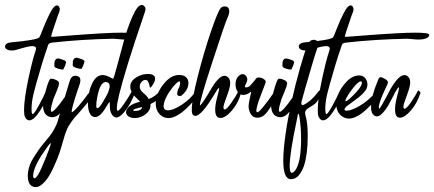

<svg xmlns="http://www.w3.org/2000/svg" viewBox="-95 -557 1750 774"><path d="M102.5 -180.7Q93.8 -153.8 67.9 -112.8Q42 -71.8 22.9 -71.8Q11.7 -71.8 4.9 -87.9Q2 -94.7 2 -113.8Q2 -157.2 19 -237.3Q36.1 -317.4 48.8 -353.5Q50.3 -357.9 50.3 -360.8Q50.3 -371.1 35.2 -371.1Q26.4 -371.1 12.9 -367.9Q-0.5 -364.7 -14.2 -360.6Q-27.8 -356.4 -31.7 -355.5Q-39.6 -353.5 -47.9 -353.5Q-60.5 -353.5 -67.6 -358.2Q-74.7 -362.8 -74.7 -369.6Q-74.7 -376 -68.4 -380.6Q-62 -385.3 -50.8 -386.2Q52.7 -395.5 63.5 -406.2Q65.9 -408.7 78.6 -441.7Q91.3 -474.6 106.9 -504.9Q122.6 -535.2 134.3 -535.2Q138.2 -535.2 140.6 -532.7Q146 -526.9 146 -519.5Q146 -515.6 144.8 -511.7Q143.6 -507.8 141.1 -501.5Q138.7 -495.1 137.7 -492.7Q113.3 -422.4 110.8 -409.2Q111.8 -409.2 114.7 -408.9Q117.7 -408.7 119.1 -408.7Q122.6 -408.7 196.8 -414.6Q336.4 -425.3 394 -425.3Q451.2 -425.3 451.2 -417Q451.2 -406.7 438.2 -402.1Q425.3 -397.5 410.2 -397.5Q399.9 -397.5 383.5 -399.2Q367.2 -400.9 363.8 -400.9H363.3Q232.9 -398.4 120.1 -385.7Q115.2 -385.3 112.3 -384.8Q109.4 -384.3 106.7 -383.1Q104 -381.8 102.8 -381.1Q101.6 -380.4 100.1 -377.7Q98.6 -375 98.4 -374Q98.1 -373 96.7 -368.4Q95.2 -363.8 94.2 -361.3Q75.2 -306.6 50.3 -217.3Q46.4 -203.6 39.6 -176.3Q32.2 -144.5 32.2 -117.7Q32.2 -97.2 37.1 -97.2Q42.5 -97.2 62 -132.8Q81.5 -168.5 87.9 -185.1Q90.3 -190.9 95 -192.9Q99.6 -194.8 102.3 -191.2Q105 -187.5 102.5 -180.7Z M171.4 -305.7Q171.4 -303.2 166 -289.1Q166 -289.1 159.7 -276.4Q159.7 -276.4 158.2 -276.4Q150.4 -276.4 137.2 -280.8Q124 -285.2 124 -291Q124 -300.3 124.5 -305.7Q125 -311 128.7 -316.2Q132.3 -321.3 138.7 -321.3Q140.6 -321.3 145.5 -320.3Q147 -319.8 159.2 -315.9Q171.4 -312 171.4 -305.7ZM99.1 -88.4Q78.6 -99.1 78.6 -131.8Q78.6 -155.8 94.2 -208.5Q104 -238.3 108.4 -239.7H111.8Q121.1 -239.7 132.1 -234.1Q143.1 -228.5 143.1 -221.7Q143.1 -211.9 132.1 -186.3Q121.1 -160.6 120.6 -158.7Q109.9 -124.5 109.9 -113.8Q109.9 -106.4 113.8 -106.4Q118.7 -106.4 129.4 -118.2Q140.1 -129.9 149.7 -142.8Q159.2 -155.8 169.4 -170.4Q179.7 -185.1 180.2 -186Q187.5 -195.3 191.9 -195.3Q196.8 -195.3 196.8 -188.5Q196.8 -179.7 189.9 -168.9Q186.5 -163.6 179.2 -149.9Q171.9 -136.2 166 -126.7Q160.2 -117.2 152.1 -106.4Q144 -95.7 134.5 -90.1Q125 -84.5 115.2 -84.5Q110.4 -84.5 103 -86.9Z M193.8 -104.5Q193.8 -104.5 194.3 -104.5Q200.2 -104.5 222.9 -131.1Q245.6 -157.7 254.4 -170.9Q257.8 -176.3 265.4 -184.3Q272.9 -192.4 277.8 -192.4Q279.3 -192.4 281.2 -190.4Q282.2 -189.5 282.2 -186Q282.2 -178.2 271.2 -161.9Q260.3 -145.5 249 -132.1Q237.8 -118.7 222.2 -101.1L206.5 -83.5Q197.8 -73.2 190.9 -63.2Q184.1 -53.2 179.9 -46.1Q175.8 -39.1 171.4 -26.9Q167 -14.6 165.3 -9.3Q163.6 -3.9 158.9 12.5Q154.3 28.8 152.3 35.2Q150.4 42.5 145.5 57.1Q140.6 70.8 135.5 84Q130.4 97.2 120.1 119.4Q109.9 141.6 99.6 157.2Q89.4 172.9 75.7 185.1Q62 197.3 48.8 197.3Q42 197.3 35.6 194.3Q17.1 185.5 17.1 150.9Q17.1 141.6 17.6 138.2Q20 122.1 25.6 106.9Q31.2 91.8 43.7 73Q56.2 54.2 61 46.9Q65.9 39.6 85.2 15.9Q104.5 -7.8 105.5 -8.8Q117.2 -23.9 125.5 -40Q133.8 -56.2 137 -65.7Q140.1 -75.2 146 -97.2Q151.9 -119.1 155.3 -129.9Q157.2 -136.2 168.7 -173.3Q180.2 -210.4 186 -230.5Q192.4 -251.5 208 -251.5Q212.4 -251.5 214.8 -251Q229 -248.5 229 -233.4Q229 -228 227.3 -221.4Q225.6 -214.8 222.4 -206.3Q219.2 -197.8 218.8 -196.3Q193.8 -121.6 193.8 -106ZM39.6 141.6Q38.6 148.4 38.6 150.9Q38.6 161.6 43.5 161.6Q50.3 161.6 60.1 144.5Q68.8 130.4 88.1 82.8Q107.4 35.2 109.9 21.5V21Q109.9 20 109.4 20Q107.9 20 103.8 24.9Q99.6 29.8 96.2 34.7L92.8 39.6Q46.4 103 39.6 141.6ZM245.6 -308.6Q245.6 -306.2 240.2 -292Q234.4 -279.8 233.9 -279.8Q232.9 -279.3 232.4 -279.3Q224.6 -279.3 211.4 -283.7Q198.2 -288.1 198.2 -293.9Q198.2 -303.2 198.7 -308.6Q199.2 -314 202.9 -319.1Q206.5 -324.2 212.9 -324.2Q214.8 -324.2 219.7 -323.2Q221.2 -322.8 233.4 -318.8Q245.6 -314.9 245.6 -308.6Z M448.7 -182.1Q443.8 -167.5 432.9 -146Q421.9 -124.5 404.8 -104Q387.7 -83.5 374 -83.5Q361.8 -83.5 353.5 -100.1Q347.7 -111.8 347.7 -130.4V-141.1Q347.7 -145.5 346.7 -145.5Q344.2 -145.5 331.1 -123Q308.6 -85 288.1 -85Q276.9 -85 269 -96.7Q259.3 -110.8 259.3 -142.1Q259.3 -182.6 275.6 -218.5Q292 -254.4 318.4 -254.4H322.3Q325.2 -253.9 330.1 -252.9L338.9 -250Q343.8 -248 348.6 -245.4Q353.5 -242.7 356.4 -241.2Q359.4 -239.7 360.8 -239.7Q363.3 -239.7 375.7 -286.1Q388.2 -332.5 403.3 -388.4Q418.5 -444.3 439 -490.7Q459.5 -537.1 476.1 -537.1Q481.9 -537.1 486.8 -531.7Q491.7 -526.9 491.7 -519Q491.7 -515.6 483.4 -491.7Q409.2 -274.4 385.3 -175.8Q376 -137.7 376 -120.6Q376 -110.4 379.9 -110.4Q385.7 -110.4 404.8 -137.9Q423.8 -165.5 433.6 -184.1Q439 -193.8 445.8 -193.4Q452.1 -192.4 448.7 -182.1ZM332 -226.6Q304.7 -226.1 293.9 -145.5Q293 -134.8 293 -131.8Q293 -120.6 297.4 -120.6Q304.7 -120.6 319.3 -145Q334 -169.4 340.3 -183.1Q347.2 -200.2 347.2 -209.5Q347.2 -224.6 332 -226.6Z M474.1 -117.2Q477.1 -120.1 478 -125.5Q441.9 -117.7 441.9 -112.3Q441.9 -109.9 450.7 -109.9Q466.8 -109.9 474.1 -117.2ZM468.3 -208.5Q468.3 -194.3 482.4 -182.6Q496.6 -171.4 504.9 -157.7Q532.2 -168.9 548.3 -189Q551.8 -192.9 555.7 -192.9Q563.5 -192.9 563.5 -184.1Q563.5 -179.7 561 -176.8Q544.4 -152.8 511.7 -137.7Q511.7 -137.7 511.7 -133.3Q511.7 -111.8 491.7 -96.4Q471.7 -81.1 448.7 -81.1Q432.6 -81.1 422.9 -87.9Q413.1 -94.7 413.1 -105Q413.1 -117.2 427.2 -128.7Q441.4 -140.1 469.7 -147Q462.9 -154.8 459.5 -157.7Q430.2 -183.6 430.2 -207.5Q430.2 -229.5 452.9 -244.1Q475.6 -258.8 500.5 -258.8Q530.3 -258.8 530.3 -239.3Q530.3 -233.9 527.3 -226.6Q522 -214.8 514.2 -206.1Q511.7 -203.6 510.7 -203.6Q508.8 -203.6 507.6 -211.4Q506.3 -219.2 502.7 -227.1Q499 -234.9 490.7 -234.9Q482.9 -234.9 475.6 -226.8Q468.3 -218.8 468.3 -208.5Z M583 -179.7Q564.5 -147.5 564.5 -129.4Q564.5 -112.3 582 -112.3Q604 -112.3 638.9 -135.5Q673.8 -158.7 692.4 -187Q698.2 -193.4 703.6 -193.4Q709.5 -193.4 709.5 -186Q709.5 -179.7 702.6 -170.9Q631.8 -81.1 584 -81.1Q572.8 -81.1 563 -85.9Q532.7 -101.6 532.7 -142.1Q532.7 -159.7 539.6 -176.3Q551.3 -205.6 574.5 -229.5Q597.7 -253.4 625 -254.9H626Q645 -254.9 654.8 -246.1Q664.6 -237.3 664.6 -222.7Q664.6 -194.3 635.7 -170.9Q630.9 -169.9 628.9 -169.9Q619.1 -169.9 619.1 -180.2Q619.1 -185.1 623 -196.8Q631.3 -210.4 631.3 -223.1Q631.3 -229 627.9 -229Q624.5 -229 620.1 -225.1Q604.5 -212.4 583 -179.7Z M866.2 -189.5Q869.6 -193.4 872.6 -193.4Q877.4 -193.4 877.4 -187Q877.4 -184.6 877 -183.1Q866.2 -142.1 840.1 -111.8Q814 -81.5 793.5 -81.5Q772.5 -81.5 772.5 -114.7Q772.5 -134.3 779.3 -160.2Q788.6 -195.8 788.6 -199.2Q788.6 -202.1 787.6 -202.1Q783.7 -202.1 771 -179.7Q717.3 -89.8 692.4 -89.8Q687 -89.8 682.6 -94.2Q678.2 -99.6 678.2 -115.2Q678.2 -154.3 701.9 -248Q725.6 -341.8 753.4 -424.1Q781.2 -506.3 793.9 -523.4Q799.8 -531.2 811.5 -531.2Q818.8 -531.2 824 -526.6Q829.1 -522 829.1 -512.2Q829.1 -499.5 821.3 -483.4Q813 -466.3 762 -310.1Q710.9 -153.8 710.9 -133.8Q710.9 -133.3 710.9 -132.8L711.4 -132.3Q716.3 -134.8 730.5 -156.5Q744.6 -178.2 752.9 -192.9Q786.1 -251.5 810.1 -251.5Q819.3 -251.5 826.7 -242.7Q833 -234.9 833 -221.7Q833 -204.6 819.3 -168.9Q805.7 -133.3 805.7 -124.5Q805.7 -119.1 808.6 -116.2Q809.1 -115.7 811 -115.7Q818.8 -115.7 837.9 -143.1Q856.9 -170.4 866.2 -189.5Z M918 -188Q900.9 -174.3 886.2 -174.3Q871.6 -174.3 863 -186.8Q854.5 -199.2 854.5 -216.3Q854.5 -247.1 877.4 -257.3Q881.3 -258.3 882.8 -258.3Q890.1 -258.3 896 -251.7Q901.9 -245.1 901.9 -236.3Q901.9 -230 898.4 -223.6Q892.1 -210.9 892.1 -208Q892.1 -204.6 896.5 -204.6Q900.4 -204.6 905.8 -206.5Q912.6 -209 925 -224.9Q937.5 -240.7 939 -242.2Q941.4 -244.6 947.8 -244.6Q957.5 -244.6 967 -239Q976.6 -233.4 976.6 -226.1L976.1 -225.6Q972.7 -214.4 961.9 -187.3Q951.2 -160.2 947.8 -149.9Q938.5 -121.6 938.5 -111.3Q938.5 -104.5 942.4 -104.5Q953.6 -104.5 1008.8 -183.6Q1016.1 -192.9 1021 -192.9Q1025.9 -192.9 1025.9 -186Q1025.9 -177.2 1019 -166.5Q1016.6 -162.6 1009 -148.2Q1001.5 -133.8 995.8 -125Q990.2 -116.2 981.7 -105Q973.1 -93.8 963.4 -88.1Q953.6 -82.5 943.4 -82.5Q936 -82.5 932.1 -84Q920.4 -87.9 913.8 -101.1Q907.2 -114.3 907.2 -128.9Q907.2 -141.6 918 -188Z M1090.8 -305.7Q1090.8 -303.2 1085.4 -289.1Q1085.4 -289.1 1079.1 -276.4Q1079.1 -276.4 1077.6 -276.4Q1069.8 -276.4 1056.6 -280.8Q1043.5 -285.2 1043.5 -291Q1043.5 -300.3 1043.9 -305.7Q1044.4 -311 1048.1 -316.2Q1051.8 -321.3 1058.1 -321.3Q1060.1 -321.3 1064.9 -320.3Q1066.4 -319.8 1078.6 -315.9Q1090.8 -312 1090.8 -305.7ZM1018.6 -88.4Q998 -99.1 998 -131.8Q998 -155.8 1013.7 -208.5Q1023.4 -238.3 1027.8 -239.7H1031.2Q1040.5 -239.7 1051.5 -234.1Q1062.5 -228.5 1062.5 -221.7Q1062.5 -211.9 1051.5 -186.3Q1040.5 -160.6 1040 -158.7Q1029.3 -124.5 1029.3 -113.8Q1029.3 -106.4 1033.2 -106.4Q1038.1 -106.4 1048.8 -118.2Q1059.6 -129.9 1069.1 -142.8Q1078.6 -155.8 1088.9 -170.4Q1099.1 -185.1 1099.6 -186Q1106.9 -195.3 1111.3 -195.3Q1116.2 -195.3 1116.2 -188.5Q1116.2 -179.7 1109.4 -168.9Q1106 -163.6 1098.6 -149.9Q1091.3 -136.2 1085.4 -126.7Q1079.6 -117.2 1071.5 -106.4Q1063.5 -95.7 1054 -90.1Q1044.4 -84.5 1034.7 -84.5Q1029.8 -84.5 1022.5 -86.9Z M1151.4 -387.2Q1157.2 -396.5 1170.4 -396.5Q1187 -396.5 1187 -377.9Q1187 -368.2 1179.7 -349.6Q1176.3 -341.3 1161.6 -291Q1128.4 -178.2 1121.1 -149.4Q1118.2 -138.2 1121.6 -134.8Q1125 -131.3 1135.7 -137.7Q1147.5 -145 1156.2 -152.6Q1165 -160.2 1169.4 -164.8Q1173.8 -169.4 1180.9 -178.5Q1188 -187.5 1191.4 -191.4Q1201.2 -197.3 1200.7 -185.5Q1200.2 -178.7 1197.3 -172.4Q1187.5 -151.9 1178.5 -142.3Q1169.4 -132.8 1150.4 -122.6Q1134.8 -113.8 1134.8 -102.5Q1134.8 -98.6 1137.2 -88.9Q1139.6 -79.1 1140.6 -74.2Q1145.5 -49.3 1145.5 -8.8Q1145.5 64.5 1130.4 111.3Q1123 132.8 1110.1 148.9Q1097.2 165 1078.1 165.5Q1046.9 165.5 1046.9 90.3Q1046.9 65.9 1049.8 36.6Q1060.1 -70.8 1096.7 -216.8L1097.2 -218.3Q1133.3 -358.9 1151.4 -387.2ZM1094.7 130.4Q1118.7 98.6 1118.7 3.9Q1118.7 -46.4 1111.8 -88.4Q1109.9 -98.6 1107.9 -98.6Q1106.4 -98.6 1105.5 -94.7Q1104.5 -90.8 1103.5 -84.2Q1102.5 -77.6 1102.1 -76.2Q1072.8 60.5 1072.8 112.3Q1072.8 139.6 1081.5 139.6Q1086.9 139.6 1094.7 130.4Z M1286.6 -180.7Q1277.8 -153.8 1252 -112.8Q1226.1 -71.8 1207 -71.8Q1195.8 -71.8 1189 -87.9Q1186 -94.7 1186 -113.8Q1186 -157.2 1203.1 -237.3Q1220.2 -317.4 1232.9 -353.5Q1234.4 -357.9 1234.4 -360.8Q1234.4 -371.1 1219.2 -371.1Q1210.4 -371.1 1197 -367.9Q1183.6 -364.7 1169.9 -360.6Q1156.2 -356.4 1152.3 -355.5Q1144.5 -353.5 1136.2 -353.5Q1123.5 -353.5 1116.5 -358.2Q1109.4 -362.8 1109.4 -369.6Q1109.4 -376 1115.7 -380.6Q1122.1 -385.3 1133.3 -386.2Q1236.8 -395.5 1247.6 -406.2Q1250 -408.7 1262.7 -441.7Q1275.4 -474.6 1291 -504.9Q1306.6 -535.2 1318.4 -535.2Q1322.3 -535.2 1324.7 -532.7Q1330.1 -526.9 1330.1 -519.5Q1330.1 -515.6 1328.9 -511.7Q1327.6 -507.8 1325.2 -501.5Q1322.8 -495.1 1321.8 -492.7Q1297.4 -422.4 1294.9 -409.2Q1295.9 -409.2 1298.8 -408.9Q1301.8 -408.7 1303.2 -408.7Q1306.6 -408.7 1380.9 -414.6Q1520.5 -425.3 1578.1 -425.3Q1635.3 -425.3 1635.3 -417Q1635.3 -406.7 1622.3 -402.1Q1609.4 -397.5 1594.2 -397.5Q1584 -397.5 1567.6 -399.2Q1551.3 -400.9 1547.9 -400.9H1547.4Q1417 -398.4 1304.2 -385.7Q1299.3 -385.3 1296.4 -384.8Q1293.5 -384.3 1290.8 -383.1Q1288.1 -381.8 1286.9 -381.1Q1285.6 -380.4 1284.2 -377.7Q1282.7 -375 1282.5 -374Q1282.2 -373 1280.8 -368.4Q1279.3 -363.8 1278.3 -361.3Q1259.3 -306.6 1234.4 -217.3Q1230.5 -203.6 1223.6 -176.3Q1216.3 -144.5 1216.3 -117.7Q1216.3 -97.2 1221.2 -97.2Q1226.6 -97.2 1246.1 -132.8Q1265.6 -168.5 1272 -185.1Q1274.4 -190.9 1279.1 -192.9Q1283.7 -194.8 1286.4 -191.2Q1289.1 -187.5 1286.6 -180.7Z M1419.9 -185.1Q1425.8 -191.4 1430.7 -191.4Q1437 -191.4 1437 -184.6Q1437 -177.7 1430.2 -168.9Q1359.4 -79.1 1311.5 -79.1Q1300.3 -79.1 1290.5 -84Q1260.3 -99.6 1260.3 -140.1Q1260.3 -157.7 1267.1 -174.3Q1278.8 -203.6 1302.5 -228.3Q1326.2 -252.9 1353 -252.9Q1367.7 -252.9 1377 -242.2Q1386.2 -231.4 1386.2 -216.8Q1386.2 -205.6 1380.4 -195.3Q1368.7 -176.8 1337.6 -154.5Q1306.6 -132.3 1302.2 -128.4Q1293.9 -120.6 1293.9 -115.7Q1293.9 -110.8 1302.7 -110.8Q1320.8 -110.8 1354.2 -129.9Q1387.7 -148.9 1419.9 -185.1ZM1310.5 -177.7Q1297.4 -157.2 1297.4 -150.9Q1297.4 -148.9 1298.8 -148.9Q1305.7 -148.9 1330.3 -174.1Q1355 -199.2 1360.8 -212.4Q1363.8 -218.3 1363.8 -222.7Q1363.8 -229 1358.9 -229Q1355 -229 1347.7 -223.1Q1332.5 -210.4 1310.5 -177.7Z M1590.3 -192.4Q1592.8 -192.4 1596.7 -188.5Q1600.6 -184.6 1600.1 -182.6Q1586.9 -141.1 1561.5 -111.8Q1536.1 -82.5 1517.1 -82.5Q1497.6 -82.5 1497.6 -115.7Q1497.6 -135.7 1504.4 -163.1Q1513.7 -198.7 1513.7 -202.1Q1513.7 -205.1 1512.7 -205.1Q1509.3 -205.1 1496.6 -182.6Q1496.6 -182.1 1487.1 -163.6Q1477.5 -145 1469.2 -130.4Q1460.9 -115.7 1448 -101.8Q1435.1 -87.9 1424.3 -87.9Q1415 -87.9 1407.7 -97.2Q1400.9 -106 1400.9 -125Q1400.9 -167.5 1430.2 -237.3Q1432.6 -243.7 1436.5 -245.1Q1440.4 -246.6 1443.1 -245.6Q1445.8 -244.6 1453.6 -240.7Q1468.8 -233.4 1468.8 -224.6Q1468.8 -219.7 1457.5 -197.3Q1432.1 -142.6 1432.1 -124.5Q1432.1 -121.1 1433.1 -118.2Q1436.5 -120.1 1445.8 -136Q1455.1 -151.9 1466.3 -173.3Q1477.5 -194.8 1478 -195.8Q1511.2 -254.4 1535.6 -254.4Q1544.9 -254.4 1552.2 -245.6Q1558.6 -237.8 1558.6 -224.6Q1558.6 -207.5 1544.9 -171.9Q1531.2 -136.2 1531.2 -127.4Q1531.2 -121.6 1533.7 -119.1Q1534.2 -118.7 1536.1 -118.7Q1543.9 -118.7 1562.5 -145.8Q1581.1 -172.9 1590.3 -192.4Z"/></svg>

Font: Sintesa 2
Style: 2
Weight: 400
Version: Version 001.000